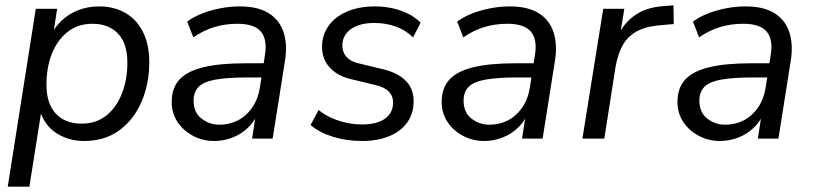

<svg xmlns="http://www.w3.org/2000/svg" viewBox="-20 -519 3047 719"><path d="M9 180 114 -486H194L178 -383H168Q185 -418 212 -443Q239 -468 274.5 -481.5Q310 -495 351 -495Q408 -495 450.5 -470Q493 -445 516 -398Q539 -351 539 -286Q539 -206 510.5 -139Q482 -72 427.5 -31.5Q373 9 295 9Q237 9 191 -20.5Q145 -50 128 -110H136L90 180ZM285 -56Q341 -56 379 -87Q417 -118 437 -170Q457 -222 457 -284Q457 -356 422 -393Q387 -430 326 -430Q271 -430 232.5 -399Q194 -368 174 -317Q154 -266 154 -202Q154 -131 189 -93.5Q224 -56 285 -56Z M782 9Q740 9 703.5 -10Q667 -29 645 -62Q623 -95 623 -137Q623 -189 651.5 -220.5Q680 -252 741 -267Q802 -282 898 -282H978L970 -229H909Q832 -229 787.5 -221Q743 -213 724 -194Q705 -175 705 -142Q705 -98 734.5 -75Q764 -52 802 -52Q839 -52 870.5 -68Q902 -84 924 -115.5Q946 -147 953 -190L972 -312Q982 -370 957.5 -400Q933 -430 869 -430Q824 -430 783.5 -418Q743 -406 704 -379L681 -438Q705 -456 737 -468.5Q769 -481 805.5 -488Q842 -495 878 -495Q946 -495 986.5 -469.5Q1027 -444 1042 -398Q1057 -352 1047 -290L1001 0H924L941 -110H951Q938 -70 911.5 -43.5Q885 -17 851 -4Q817 9 782 9Z M1336 9Q1277 9 1226 -7Q1175 -23 1143 -51L1173 -107Q1197 -88 1223.5 -76.5Q1250 -65 1278.5 -59Q1307 -53 1337 -53Q1391 -53 1421.5 -74.5Q1452 -96 1452 -135Q1452 -160 1435.5 -176.5Q1419 -193 1388 -200L1293 -223Q1243 -235 1214.5 -266.5Q1186 -298 1186 -344Q1186 -387 1210 -421.5Q1234 -456 1279 -475.5Q1324 -495 1385 -495Q1418 -495 1450 -488Q1482 -481 1509.5 -467Q1537 -453 1555 -434L1527 -379Q1498 -407 1461 -420Q1424 -433 1382 -433Q1326 -433 1294 -410Q1262 -387 1262 -348Q1262 -324 1277 -306.5Q1292 -289 1322 -282L1417 -259Q1470 -246 1499.5 -216.5Q1529 -187 1529 -140Q1529 -94 1505 -60.5Q1481 -27 1437.5 -9Q1394 9 1336 9Z M1793 9Q1751 9 1714.5 -10Q1678 -29 1656 -62Q1634 -95 1634 -137Q1634 -189 1662.5 -220.5Q1691 -252 1752 -267Q1813 -282 1909 -282H1989L1981 -229H1920Q1843 -229 1798.5 -221Q1754 -213 1735 -194Q1716 -175 1716 -142Q1716 -98 1745.5 -75Q1775 -52 1813 -52Q1850 -52 1881.5 -68Q1913 -84 1935 -115.5Q1957 -147 1964 -190L1983 -312Q1993 -370 1968.5 -400Q1944 -430 1880 -430Q1835 -430 1794.5 -418Q1754 -406 1715 -379L1692 -438Q1716 -456 1748 -468.5Q1780 -481 1816.5 -488Q1853 -495 1889 -495Q1957 -495 1997.5 -469.5Q2038 -444 2053 -398Q2068 -352 2058 -290L2012 0H1935L1952 -110H1962Q1949 -70 1922.5 -43.5Q1896 -17 1862 -4Q1828 9 1793 9Z M2161 0 2239 -486H2318L2299 -370H2289Q2307 -423 2351 -457Q2395 -491 2463 -496L2502 -499L2503 -429L2447 -424Q2394 -419 2361 -399.5Q2328 -380 2310.5 -347Q2293 -314 2285 -268L2243 0Z M2676 9Q2634 9 2597.5 -10Q2561 -29 2539 -62Q2517 -95 2517 -137Q2517 -189 2545.5 -220.5Q2574 -252 2635 -267Q2696 -282 2792 -282H2872L2864 -229H2803Q2726 -229 2681.5 -221Q2637 -213 2618 -194Q2599 -175 2599 -142Q2599 -98 2628.5 -75Q2658 -52 2696 -52Q2733 -52 2764.5 -68Q2796 -84 2818 -115.5Q2840 -147 2847 -190L2866 -312Q2876 -370 2851.5 -400Q2827 -430 2763 -430Q2718 -430 2677.5 -418Q2637 -406 2598 -379L2575 -438Q2599 -456 2631 -468.5Q2663 -481 2699.5 -488Q2736 -495 2772 -495Q2840 -495 2880.5 -469.5Q2921 -444 2936 -398Q2951 -352 2941 -290L2895 0H2818L2835 -110H2845Q2832 -70 2805.5 -43.5Q2779 -17 2745 -4Q2711 9 2676 9Z"/></svg>

Font: Nunito Sans 12pt
Style: Italic
Weight: 400
Italic angle: -9°
Designer: Vernon Adams
Foundry: Vernon Adams
Version: Version 3.101;gftools[0.9.27]